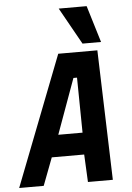

<svg xmlns="http://www.w3.org/2000/svg" viewBox="-74 -1021 737 1068"><g transform="rotate(-5 294.5 -487.5)"><path d="M270.5 -725H489L512 0H373L365.5 -154H184.5L126 0H-11ZM367 -276 363 -583.5H343L231.5 -276ZM295 -975H451L513.5 -769.5H410Z"/></g></svg>

Font: JuliaMono ExtraBoldItalic
Style: Regular
Weight: 800
Italic angle: -9°
Monospace: yes
Designer: cormullion
Foundry: corm
Version: Version 0.049; ttfautohint (v1.8.4)